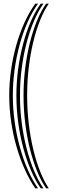

<svg xmlns="http://www.w3.org/2000/svg" viewBox="-20 -820 314 1040"><path d="M171 200Q141.5 157.5 115.9 101.2Q90.2 45 70.9 -20.8Q51.5 -86.5 40.8 -158.2Q30 -230 30 -303.8Q30 -370.8 39.8 -439.8Q49.5 -508.8 68 -574.4Q86.5 -640 112.6 -697.6Q138.8 -755.2 171 -800H185.8Q154.8 -757 129.5 -700.1Q104.2 -643.2 86.4 -577.6Q68.5 -512 59 -442.2Q49.5 -372.5 49.5 -303.8Q49.5 -229 59.9 -156.8Q70.2 -84.5 88.8 -18.9Q107.2 46.8 132 102.6Q156.8 158.5 185.8 200ZM200.5 200Q172.5 159.5 148.5 104.2Q124.5 49 106.6 -16.8Q88.8 -82.5 78.8 -155.4Q68.8 -228.2 68.8 -303.5Q68.8 -374 78.1 -444.6Q87.5 -515.2 104.8 -580.9Q122 -646.5 146.4 -702.5Q170.8 -758.5 200.5 -800H215Q186.8 -760 163.4 -704.9Q140 -649.8 123.1 -584.1Q106.2 -518.5 97.2 -447.1Q88.2 -375.8 88.2 -303.5Q88.2 -227 97.8 -153.8Q107.2 -80.5 124.5 -14.6Q141.8 51.2 164.9 105.9Q188 160.5 215 200ZM229.8 200Q203.2 161.8 181.1 107.6Q159 53.5 142.4 -12.4Q125.8 -78.2 116.6 -152.1Q107.5 -226 107.5 -303.5Q107.5 -377.5 116.4 -449.6Q125.2 -521.8 141.5 -587.2Q157.8 -652.8 180.1 -707.1Q202.5 -761.5 229.8 -800H244.2Q218.5 -763.2 196.9 -709.5Q175.2 -655.8 159.6 -590.4Q144 -525 135.5 -452Q127 -379 127 -303.5Q127 -224.8 135.8 -150.2Q144.5 -75.8 160.4 -9.9Q176.2 56 197.8 109.5Q219.2 163 244.2 200Z"/></svg>

Font: Big Shoulders Inline Text Thin SemiBold
Style: Regular
Weight: 600
Version: Version 2.002